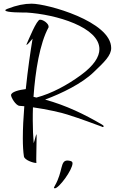

<svg xmlns="http://www.w3.org/2000/svg" viewBox="-20 -812 624 1043"><path d="M174 73C177 73 178 73 178 72C177 69 177 60 177 49C177 16 179 -42 179 -67C179 -78 178 -83 177 -83C176 -83 170 -54 163 -34C160 -70 158 -113 158 -157C158 -180 158 -205 159 -229C231 -219 316 -200 345 -190C422 -166 497 -137 533 -124C534 -123 536 -122 538 -122C541 -122 543 -123 543 -126C543 -129 540 -132 533 -136C437 -192 340 -239 225 -271C316 -305 425 -358 489 -420C548 -476 584 -511 584 -551C584 -696 236 -792 152 -792C113 -792 71 -784 20 -764C13 -761 9 -759 9 -756C9 -743 107 -744 123 -744C286 -734 520 -664 520 -545C520 -504 491 -456 418 -403C345 -350 263 -305 178 -282L162 -286C172 -427 196 -576 244 -664V-667C244 -676 238 -684 227 -693C216 -701 206 -705 197 -705C179 -705 135 -595 124 -571V-568C128 -568 142 -583 157 -602C146 -537 131 -435 120 -328C85 -324 40 -313 40 -295C40 -283 65 -239 86 -237L112 -235C107 -174 104 -112 104 -61C104 -21 106 12 110 38C114 58 161 73 174 73ZM278 211C300 211 374 111 374 75C374 68 370 64 361 62C356 61 351 60 346 60C306 60 323 119 278 197C275 202 273 206 273 207C273 210 275 211 278 211Z"/></svg>

Font: Comforter
Style: Regular
Weight: 400
Designer: Robert E. Leuschke
Foundry: Robert E. Leuschke
Version: Version 1.013; ttfautohint (v1.8.3)